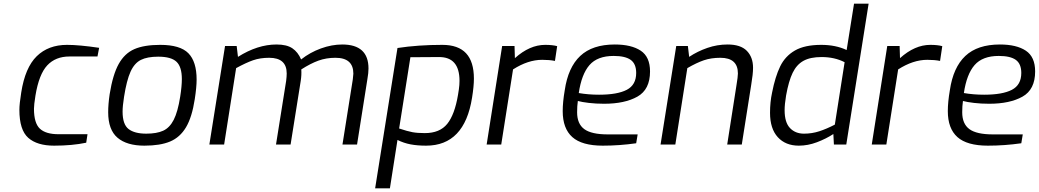

<svg xmlns="http://www.w3.org/2000/svg" viewBox="-20 -783 5627 1040"><path d="M85 -188Q85 -220 95 -282Q116 -417 179 -478.5Q242 -540 343 -540Q409 -540 517 -524L508 -477H356Q281 -477 236 -429Q191 -381 172 -265Q164 -215 164 -194Q164 -116 196 -86Q228 -56 297 -56H454L447 -10Q371 6 273 6Q181 6 133 -36.5Q85 -79 85 -188Z M566 -175Q566 -219 574 -273Q591 -379 623 -436.5Q655 -494 708 -517Q761 -540 848 -540Q956 -540 1000.5 -494.5Q1045 -449 1045 -352Q1045 -311 1035 -246Q1020 -148 987.5 -93.5Q955 -39 901.5 -16.5Q848 6 762 6Q667 6 616.5 -37Q566 -80 566 -175ZM956 -259Q965 -316 965 -355Q965 -421 936 -448.5Q907 -476 837 -476Q778 -476 743 -458.5Q708 -441 687 -394.5Q666 -348 652 -259Q644 -209 644 -178Q644 -109 676.5 -84Q709 -59 772 -59Q829 -59 864 -75Q899 -91 921 -134Q943 -177 956 -259Z M1199 -534H1262L1269 -475Q1375 -542 1478 -542Q1533 -542 1563.5 -521.5Q1594 -501 1611 -461Q1659 -499 1718 -520.5Q1777 -542 1834 -542Q1976 -542 1976 -412Q1976 -388 1970 -354L1914 0H1835L1891 -353Q1894 -377 1894 -384Q1894 -470 1797 -470Q1747 -470 1704.5 -454.5Q1662 -439 1612 -407Q1614 -377 1609 -345L1554 0H1475L1530 -345Q1533 -369 1533 -385Q1533 -470 1438 -470Q1389 -470 1350.5 -456.5Q1312 -443 1259 -414L1194 0H1114Z M2133 -523Q2245 -540 2376 -540Q2462 -540 2504.5 -494.5Q2547 -449 2547 -357Q2547 -316 2537 -254Q2496 6 2288 6Q2241 6 2204 -1Q2167 -8 2133 -25L2092 237H2012ZM2461 -270Q2462 -275 2465.5 -299Q2469 -323 2469 -345Q2469 -475 2357 -474L2203 -473L2142 -87Q2187 -72 2214 -67Q2241 -62 2281 -62Q2362 -62 2402.5 -112Q2443 -162 2461 -270Z M2700 -534H2767L2769 -468Q2849 -540 2933 -540Q2973 -540 2998 -533L2986 -453Q2956 -459 2917 -459Q2840 -459 2759 -407L2695 0H2616Z M3028 -181Q3028 -230 3039 -294Q3057 -418 3123 -480Q3189 -542 3310 -542Q3400 -542 3450.5 -508.5Q3501 -475 3501 -396Q3501 -298 3432.5 -259.5Q3364 -221 3252 -221Q3208 -221 3170 -225.5Q3132 -230 3110 -236Q3106 -209 3106 -175Q3106 -112 3145 -83.5Q3184 -55 3272 -55H3434L3426 -7Q3335 6 3245 6Q3132 6 3080 -40.5Q3028 -87 3028 -181ZM3426 -388Q3426 -437 3396.5 -458.5Q3367 -480 3304 -480Q3216 -480 3173 -430.5Q3130 -381 3115 -279Q3167 -270 3225 -270Q3324 -270 3375 -296.5Q3426 -323 3426 -388Z M3643 -534H3706L3713 -475Q3758 -505 3811.5 -523.5Q3865 -542 3921 -542Q3992 -542 4025.5 -507.5Q4059 -473 4059 -416Q4059 -382 4049 -323L3998 0H3919L3969 -320Q3977 -368 3977 -385Q3977 -470 3882 -470Q3832 -470 3792.5 -456.5Q3753 -443 3703 -414L3638 0H3558Z M4151 -172Q4151 -230 4162 -281Q4179 -368 4206 -423.5Q4233 -479 4286 -509.5Q4339 -540 4428 -540Q4507 -540 4566 -512L4606 -763H4685L4564 0H4497L4494 -57Q4454 -31 4405 -12.5Q4356 6 4307 6Q4235 6 4193 -40Q4151 -86 4151 -172ZM4502 -108 4555 -446Q4501 -474 4430 -474Q4369 -474 4332 -453.5Q4295 -433 4273.5 -388.5Q4252 -344 4238 -266Q4230 -218 4230 -186Q4230 -120 4259 -89.5Q4288 -59 4335 -59Q4378 -59 4418 -72Q4458 -85 4502 -108Z M4786 -534H4853L4855 -468Q4935 -540 5019 -540Q5059 -540 5084 -533L5072 -453Q5042 -459 5003 -459Q4926 -459 4845 -407L4781 0H4702Z M5114 -181Q5114 -230 5125 -294Q5143 -418 5209 -480Q5275 -542 5396 -542Q5486 -542 5536.5 -508.5Q5587 -475 5587 -396Q5587 -298 5518.5 -259.5Q5450 -221 5338 -221Q5294 -221 5256 -225.5Q5218 -230 5196 -236Q5192 -209 5192 -175Q5192 -112 5231 -83.5Q5270 -55 5358 -55H5520L5512 -7Q5421 6 5331 6Q5218 6 5166 -40.5Q5114 -87 5114 -181ZM5512 -388Q5512 -437 5482.5 -458.5Q5453 -480 5390 -480Q5302 -480 5259 -430.5Q5216 -381 5201 -279Q5253 -270 5311 -270Q5410 -270 5461 -296.5Q5512 -323 5512 -388Z"/></svg>

Font: Exo
Style: Italic
Weight: 400
Italic angle: -9°
Designer: Natanael Gama
Foundry: Natanael Gama
Version: Version 1.500; ttfautohint (v1.6)